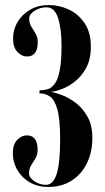

<svg xmlns="http://www.w3.org/2000/svg" viewBox="-20 -731 416 763"><path d="M171.5 12Q130.5 12 98.8 -6.2Q67 -24.5 49 -55.2Q31 -86 31 -123.5Q31 -157 48.2 -175Q65.5 -193 86.5 -193Q129.5 -193 129.5 -135.5Q129.5 -116 121 -102Q112.5 -88 104 -74.5Q95.5 -61 95.5 -42Q95.5 -25 116.5 -10.8Q137.5 3.5 163 3.5Q191 3.5 205 -39.2Q219 -82 219 -175.5Q219 -257.5 207.8 -296.8Q196.5 -336 178 -348Q159.5 -360 137 -360V-372Q154 -372 169.5 -376.5Q185 -381 197.5 -397.8Q210 -414.5 217.2 -450.5Q224.5 -486.5 224.5 -549.5Q224.5 -616.5 210.8 -659.2Q197 -702 165 -702Q139.5 -702 117.8 -688.5Q96 -675 96 -657.5Q96 -639 104.5 -625.2Q113 -611.5 121.5 -597.2Q130 -583 130 -564Q130 -506.5 87 -506.5Q66.5 -506.5 49.2 -524.5Q32 -542.5 32 -577Q32 -614 50.2 -644.2Q68.5 -674.5 100.5 -692.8Q132.5 -711 174 -711Q215 -711 253.2 -693.2Q291.5 -675.5 316.2 -638.8Q341 -602 341 -546Q341 -496 322.8 -462Q304.5 -428 278 -407.2Q251.5 -386.5 225 -376.8Q198.5 -367 181.5 -366Q198.5 -363.5 226 -353.2Q253.5 -343 281.2 -322Q309 -301 328 -266.8Q347 -232.5 347 -182.5Q347 -126 325.2 -82Q303.5 -38 264.2 -13Q225 12 171.5 12Z"/></svg>

Font: Imbue 100pt
Style: Bold
Weight: 700
Designer: Tyler Finck
Foundry: Etcetera Type Company
Version: Version 1.102; ttfautohint (v1.8.3)